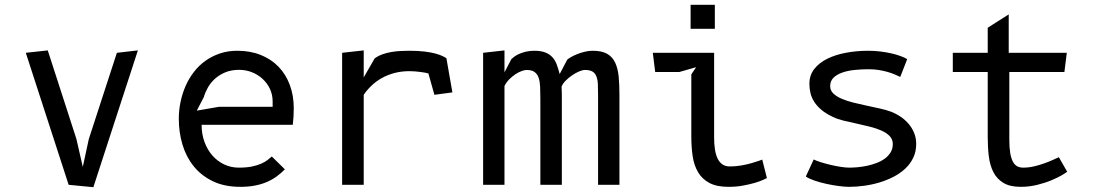

<svg xmlns="http://www.w3.org/2000/svg" viewBox="-20 -770 4590 800"><path d="M554.5 -560 369 10 266 0 87.5 -550 179 -560 298.5 -190.5 325 -74.5 350 -190.5 467 -550Z M1167 -64.5Q1151.5 -48.5 1133 -35Q1114.5 -21.5 1092 -11.8Q1069.5 -2 1042.2 3.2Q1015 8.5 981.5 8.5Q915 8.5 866.5 -15Q818 -38.5 786.5 -78Q755 -117.5 740 -168.5Q725 -219.5 725 -275Q725 -310.5 732.2 -345.2Q739.5 -380 753.2 -411.5Q767 -443 787.8 -470Q808.5 -497 835.8 -516.5Q863 -536 896.2 -547.2Q929.5 -558.5 969 -558.5Q1023 -558.5 1066.5 -541Q1110 -523.5 1140.5 -492Q1171 -460.5 1187.5 -416.2Q1204 -372 1204 -319Q1204 -303.5 1203 -285Q1202 -266.5 1200 -250H820Q820 -211.5 832 -178.8Q844 -146 864.8 -122.2Q885.5 -98.5 913.8 -85Q942 -71.5 975 -71.5Q1007 -71.5 1029.8 -76.2Q1052.5 -81 1068.2 -88Q1084 -95 1094.5 -103Q1105 -111 1112.5 -118ZM1116 -325V-347Q1116 -375.5 1104.8 -399.5Q1093.5 -423.5 1074.2 -441.2Q1055 -459 1029.8 -469Q1004.5 -479 976.5 -479Q943 -479 917.8 -468.2Q892.5 -457.5 874.5 -440.8Q856.5 -424 845.5 -404Q834.5 -384 829.5 -366L800 -309L892.5 -325Z M1495.5 -447.5 1541 -526.5Q1555 -537 1573 -543.5Q1591 -550 1610 -553.2Q1629 -556.5 1648.2 -557.5Q1667.5 -558.5 1685 -558.5Q1722.5 -558.5 1749 -555.2Q1775.5 -552 1793.8 -547Q1812 -542 1823 -536.8Q1834 -531.5 1840 -527.5L1865 -385L1790 -375L1765 -464Q1761 -465.5 1752.5 -467Q1744 -468.5 1733 -470Q1722 -471.5 1709.8 -472.5Q1697.5 -473.5 1686.5 -473.5Q1652.5 -473.5 1623.5 -465.8Q1594.5 -458 1570.5 -444.5Q1546.5 -431 1527.8 -413Q1509 -395 1495.5 -375V0H1405.5V-550L1495.5 -560Z M2082 0H1993V-550L2082 -560V-468.5Q2092.5 -488.5 2098.2 -499.8Q2104 -511 2106.8 -516.2Q2109.5 -521.5 2110.2 -522.8Q2111 -524 2111 -524Q2115.5 -528.5 2123.8 -534.5Q2132 -540.5 2144 -545.8Q2156 -551 2171.5 -554.8Q2187 -558.5 2206.5 -558.5Q2234.5 -558.5 2252.5 -551.2Q2270.5 -544 2282 -531.2Q2293.5 -518.5 2300 -500.5Q2306.5 -482.5 2312 -461.5L2343.5 -521.5Q2348.5 -526 2359.8 -532.5Q2371 -539 2385.8 -544.8Q2400.5 -550.5 2417 -554.5Q2433.5 -558.5 2449.5 -558.5Q2487.5 -558.5 2509.8 -545.8Q2532 -533 2543.2 -509Q2554.5 -485 2557.8 -451Q2561 -417 2561 -375V0H2472V-370Q2472 -397 2471.2 -417.2Q2470.5 -437.5 2465.2 -451.2Q2460 -465 2448.8 -471.8Q2437.5 -478.5 2417 -478.5Q2407 -478.5 2392.5 -472.2Q2378 -466 2363.8 -456.2Q2349.5 -446.5 2337.2 -434.2Q2325 -422 2320 -409.5Q2320 -406.5 2320.2 -399.8Q2320.5 -393 2320.8 -385.8Q2321 -378.5 2321 -372.2Q2321 -366 2321 -363.5V0H2231.5V-360Q2231.5 -387 2230.5 -409Q2229.5 -431 2224.2 -446.2Q2219 -461.5 2207.2 -470Q2195.5 -478.5 2174 -478.5Q2166 -478.5 2153.5 -474Q2141 -469.5 2127.8 -460.8Q2114.5 -452 2102.2 -439.8Q2090 -427.5 2082 -412Z M2857.5 -750H2958.5V-650H2857.5ZM2955.5 -196.5Q2955.5 -170.5 2958.8 -148.5Q2962 -126.5 2969.5 -110.5Q2977 -94.5 2989.5 -85.5Q3002 -76.5 3020.5 -76.5Q3045 -76.5 3068.2 -80.5Q3091.5 -84.5 3110 -89.8Q3128.5 -95 3140.8 -99.5Q3153 -104 3156 -105L3175.5 -28Q3172.5 -26.5 3159.5 -20.5Q3146.5 -14.5 3125.5 -8.2Q3104.5 -2 3076.5 3.2Q3048.5 8.5 3015.5 8.5Q2966.5 8.5 2936.2 -7.5Q2906 -23.5 2889 -51.8Q2872 -80 2866.2 -118.5Q2860.5 -157 2860.5 -201.5V-460L2880.5 -490L2810.5 -470H2710L2700 -550H2955.5V-250.5Z M3731 -449.5Q3721.5 -454 3708.2 -459.8Q3695 -465.5 3678.5 -470.2Q3662 -475 3642.2 -478.2Q3622.5 -481.5 3600 -481.5Q3569.5 -481.5 3540.5 -478.5Q3511.5 -475.5 3489 -467.5Q3466.5 -459.5 3452.8 -446Q3439 -432.5 3439 -411Q3439 -393 3452.5 -380.2Q3466 -367.5 3487.8 -358.2Q3509.5 -349 3537 -342.2Q3564.5 -335.5 3592.5 -329.5Q3620.5 -323.5 3646.5 -317.8Q3672.5 -312 3691.5 -305Q3713.5 -296.5 3732.8 -283.5Q3752 -270.5 3766.5 -253.2Q3781 -236 3789.2 -215.2Q3797.5 -194.5 3797.5 -170.5Q3797.5 -138 3785 -112.2Q3772.5 -86.5 3751.2 -66.8Q3730 -47 3702 -32.8Q3674 -18.5 3642.8 -9.2Q3611.5 0 3579.2 4.2Q3547 8.5 3517.5 8.5Q3500.5 8.5 3475.2 5.2Q3450 2 3423.8 -3.8Q3397.5 -9.5 3374 -17.5Q3350.5 -25.5 3337.5 -34.5L3370.5 -105.5Q3382.5 -99.5 3402 -93.5Q3421.5 -87.5 3443 -82.5Q3464.5 -77.5 3484.8 -74.5Q3505 -71.5 3518.5 -71.5Q3534 -71.5 3553.2 -73.2Q3572.5 -75 3592.8 -79.2Q3613 -83.5 3632.2 -90.8Q3651.5 -98 3666.5 -109Q3681.5 -120 3690.8 -135Q3700 -150 3700 -170Q3700 -189.5 3687 -203Q3674 -216.5 3652.5 -226Q3631 -235.5 3604.2 -242.2Q3577.5 -249 3549.5 -255Q3521.5 -261 3495.5 -267.2Q3469.5 -273.5 3450 -283Q3421.5 -296.5 3402.8 -312.2Q3384 -328 3372.8 -345.5Q3361.5 -363 3357 -382Q3352.5 -401 3352.5 -421Q3352.5 -456.5 3372.8 -482.5Q3393 -508.5 3427 -525.2Q3461 -542 3505 -550.2Q3549 -558.5 3597 -558.5Q3623 -558.5 3647.8 -555.5Q3672.5 -552.5 3694.2 -547.5Q3716 -542.5 3733 -536.2Q3750 -530 3760 -523.5Z M4185.5 -188Q4185.5 -155 4189.2 -132.8Q4193 -110.5 4200.2 -96.8Q4207.5 -83 4218.2 -77.2Q4229 -71.5 4243 -71.5Q4266.5 -71.5 4289.5 -77Q4312.5 -82.5 4332.5 -89.8Q4352.5 -97 4368 -104.2Q4383.5 -111.5 4392 -115L4426.5 -54.5Q4422 -50.5 4404.8 -40.2Q4387.5 -30 4361.2 -19Q4335 -8 4302 0.2Q4269 8.5 4233 8.5Q4188 8.5 4160.8 -8Q4133.5 -24.5 4119 -53Q4104.5 -81.5 4100 -119.2Q4095.5 -157 4095.5 -200V-470H3950V-550H4095.5V-654.5L4183 -710V-550H4425L4415 -470H4185.5Z"/></svg>

Font: B612 Mono
Style: Regular
Weight: 400
Version: Version 1.005